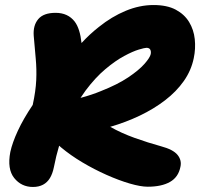

<svg xmlns="http://www.w3.org/2000/svg" viewBox="-20 -730 796 763"><path d="M111 13Q65 13 36.5 -22.5Q8 -58 21 -126Q29 -163 51 -210.5Q73 -258 110 -313Q122 -368 124 -411.5Q126 -455 122 -497Q118 -539 114 -588Q111 -629 132 -654Q153 -679 201 -679Q250 -679 277 -644Q298 -616 304 -559Q336 -594 373 -623Q424 -664 479.5 -687Q535 -710 590 -710Q644 -710 678.5 -691.5Q713 -673 731.5 -642.5Q750 -612 754 -574.5Q758 -537 750 -499Q740 -450 710.5 -408Q681 -366 636 -331.5Q591 -297 535.5 -270.5Q480 -244 418 -226Q462 -201 515 -182Q568 -163 619 -149Q668 -136 685.5 -114.5Q703 -93 697 -67Q689 -26 655.5 -7Q622 12 567 12Q539 12 496 -0.5Q453 -13 403.5 -35Q354 -57 307 -85Q260 -113 223 -144Q219 -147 215 -151Q203 -111 194 -65Q189 -40 178.5 -22.5Q168 -5 151 4Q134 13 111 13ZM300 -341Q345 -353 381 -368Q447 -394 489.5 -422.5Q532 -451 554 -476Q576 -501 579 -515Q581 -526 577 -533Q573 -540 562 -540Q555 -540 531.5 -533Q508 -526 473.5 -507.5Q439 -489 399 -455.5Q359 -422 320 -370Q310 -356 300 -341Z"/></svg>

Font: Shantell Sans Light ExtraBold
Style: Italic
Weight: 800
Italic angle: -11°
Version: Version 1.008;[ac192a2d6]